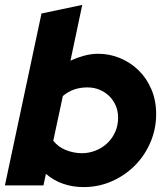

<svg xmlns="http://www.w3.org/2000/svg" viewBox="-27 -755 682 782"><path d="M609 -290Q609 -230 586 -176Q563 -122 523 -81.5Q483 -41 429 -17Q375 7 313 7Q269 7 230 -6.5Q191 -20 160 -47Q158 -35 155 -23.5Q152 -12 150 0H-7Q31 -176 67.5 -350Q104 -524 142 -700Q184 -709 225 -717.5Q266 -726 308 -735Q296 -678 284 -621.5Q272 -565 260 -508Q286 -520 315 -528Q344 -536 373 -536Q419 -536 461.5 -518.5Q504 -501 537 -469Q570 -437 589.5 -391.5Q609 -346 609 -290ZM329 -399Q301 -399 276.5 -391Q252 -383 229 -364Q219 -318 209.5 -273Q200 -228 190 -182Q210 -156 242 -143.5Q274 -131 307 -131Q334 -131 360.5 -141Q387 -151 408 -170Q429 -189 441.5 -216Q454 -243 454 -276Q454 -302 444.5 -324.5Q435 -347 418 -363.5Q401 -380 378.5 -389.5Q356 -399 329 -399Z"/></svg>

Font: Rosa Sans Black
Style: Italic
Weight: 900
Italic angle: -12°
Designer: Pentagram / MCKL
Foundry: Pentagram / MCKL
Version: Version 1.005;September 16, 2019;FontCreator 11.5.0.2425 64-